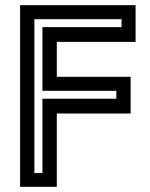

<svg xmlns="http://www.w3.org/2000/svg" viewBox="-20 -720 580 740"><path d="M57.5 0V-700H502.5V-558.5H199V-424H483.5V-282.5H199V0ZM112.5 -53H143.5V-339.5H428.5V-370H143.5V-615.5H448.5V-646H112.5Z"/></svg>

Font: Tourney Thin SemiBold
Style: Regular
Weight: 600
Version: Version 1.015